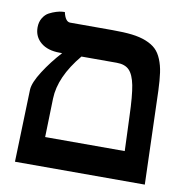

<svg xmlns="http://www.w3.org/2000/svg" viewBox="-68 -625 663 689"><g transform="rotate(10 263.5 -280.0)"><path d="M329.1 -413.1H200.2Q128.4 -326.7 126 -247.1L122.1 -106H412.1Q411.1 -127 409.7 -169.4Q408.2 -211.9 407.2 -232.9Q404.8 -306.6 397.5 -344Q390.1 -381.3 374.5 -397.2Q358.9 -413.1 329.1 -413.1ZM30.8 0 39.1 -264.2Q40.5 -290 67.6 -332.3Q94.7 -374.5 129.9 -413.1H121.1Q77.1 -413.1 52 -434.1Q26.9 -455.1 26.9 -488.8Q26.9 -508.8 35.9 -523.4Q44.9 -538.1 57.6 -544.7Q70.3 -551.3 83 -555.2Q95.7 -559.1 104.5 -559.6L113.8 -560.1Q121.6 -525.9 139.2 -525.9H293Q335 -525.9 364.5 -522.5Q394 -519 416.5 -510Q439 -501 452.6 -488Q466.3 -475.1 475.3 -453.1Q484.4 -431.2 488 -405Q491.7 -378.9 493.2 -340.8L503.9 0Z"/></g></svg>

Font: Linux Libertine G
Style: Semibold
Weight: 600
Designer: Philipp H. Poll
Foundry: Philipp H. Poll
Version: Version 5.1.1